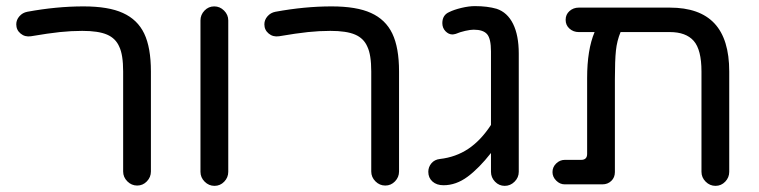

<svg xmlns="http://www.w3.org/2000/svg" viewBox="-20 -602 2481 628"><path d="M382.8 -41V-368.2Q382.8 -422.9 370.1 -449.2Q358.4 -476.6 330.1 -488.8Q301.8 -501 249 -501Q212.9 -501 175.8 -497.1Q138.7 -493.2 81.1 -483.4Q61.5 -480.5 47.4 -492.2Q33.2 -503.9 33.2 -522.5Q33.2 -537.1 43.5 -548.8Q53.7 -560.5 69.3 -563.5Q165 -581.1 252.9 -581.1Q335 -581.1 381.8 -559.6Q429.7 -538.1 451.7 -492.2Q473.6 -446.3 473.6 -368.2V-41Q473.6 -22.5 460.4 -8.8Q447.3 4.9 428.7 4.9Q410.2 4.9 396.5 -8.8Q382.8 -22.5 382.8 -41Z M635.7 -40V-535.2Q635.7 -553.7 648.9 -567.4Q662.1 -581.1 680.7 -581.1Q699.2 -581.1 712.9 -567.4Q726.6 -553.7 726.6 -535.2V-40Q726.6 -21.5 713.4 -7.8Q700.2 5.9 681.6 5.9Q663.1 5.9 649.4 -7.8Q635.7 -21.5 635.7 -40Z M1194.3 -41V-368.2Q1194.3 -422.9 1181.6 -449.2Q1169.9 -476.6 1141.6 -488.8Q1113.3 -501 1060.5 -501Q1024.4 -501 987.3 -497.1Q950.2 -493.2 892.6 -483.4Q873 -480.5 858.9 -492.2Q844.7 -503.9 844.7 -522.5Q844.7 -537.1 855 -548.8Q865.2 -560.5 880.9 -563.5Q976.6 -581.1 1064.5 -581.1Q1146.5 -581.1 1193.4 -559.6Q1241.2 -538.1 1263.2 -492.2Q1285.2 -446.3 1285.2 -368.2V-41Q1285.2 -22.5 1272 -8.8Q1258.8 4.9 1240.2 4.9Q1221.7 4.9 1208 -8.8Q1194.3 -22.5 1194.3 -41Z M1604.5 -573.2Q1639.6 -561.5 1658.2 -523.9Q1676.8 -486.3 1676.8 -426.8V-40Q1676.8 -21.5 1663.1 -7.8Q1649.4 5.9 1630.9 5.9Q1612.3 5.9 1599.1 -7.8Q1585.9 -21.5 1585.9 -40V-101.6Q1546.9 -51.8 1509.3 -23.9Q1471.7 3.9 1430.7 3.9Q1408.2 3.9 1394.5 -8.3Q1380.9 -20.5 1380.9 -40Q1380.9 -55.7 1391.1 -67.9Q1401.4 -80.1 1418.9 -82Q1470.7 -87.9 1511.7 -115.2Q1552.7 -142.6 1585.9 -193.4V-433.6Q1585.9 -475.6 1573.2 -490.2Q1560.5 -504.9 1529.3 -504.9Q1518.6 -504.9 1501.5 -501Q1484.4 -497.1 1470.7 -491.2Q1462.9 -489.3 1460 -489.3Q1447.3 -489.3 1437 -500Q1426.8 -510.7 1426.8 -526.4Q1426.8 -552.7 1449.2 -562.5Q1464.8 -570.3 1489.3 -576.2Q1513.7 -582 1533.2 -582Q1574.2 -582 1604.5 -573.2Z M2365.2 -368.2V-40Q2365.2 -21.5 2352.1 -7.8Q2338.9 5.9 2320.3 5.9Q2301.8 5.9 2288.1 -7.8Q2274.4 -21.5 2274.4 -40V-368.2Q2274.4 -439.5 2249 -468.3Q2223.6 -497.1 2170.9 -497.1H2009.8Q1998 -468.8 1994.6 -436.5Q1991.2 -404.3 1991.2 -342.8V-39.1Q1991.2 -21.5 1979.5 -10.3Q1967.8 1 1950.2 1H1827.1Q1811.5 1 1799.3 -11.2Q1787.1 -23.4 1787.1 -39.1Q1787.1 -55.7 1799.3 -67.4Q1811.5 -79.1 1827.1 -79.1H1880.9Q1900.4 -79.1 1900.4 -98.6V-346.7Q1900.4 -439.5 1924.8 -497.1H1873Q1855.5 -497.1 1842.8 -508.3Q1830.1 -519.5 1830.1 -537.1Q1830.1 -554.7 1842.8 -565.9Q1855.5 -577.1 1873 -577.1H2170.9Q2268.6 -577.1 2316.9 -525.4Q2365.2 -473.6 2365.2 -368.2Z"/></svg>

Font: FakePearl
Style: Regular
Weight: 400
Version: Version 1.2